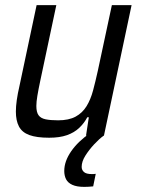

<svg xmlns="http://www.w3.org/2000/svg" viewBox="-20 -530 551 750"><path d="M172 8Q123 8 94.5 -2.5Q66 -13 54 -36Q42 -59 42 -94Q42 -114 45.5 -139Q49 -164 56 -194L123 -510H200L137 -213Q130 -180 126 -156Q122 -132 122 -116Q122 -92 130.5 -80Q139 -68 158 -64Q177 -60 207 -60Q249 -60 275.5 -74.5Q302 -89 318 -115Q334 -141 343.5 -176.5Q353 -212 362 -253L417 -510H494L386 0H316L327 -72H321Q309 -49 289.5 -30.5Q270 -12 241.5 -2Q213 8 172 8ZM309 200Q280 200 262.5 192Q245 184 238 170Q231 156 231 138Q231 100 258 61Q285 22 332 -10L385 0Q368 12 348 33.5Q328 55 313.5 78Q299 101 299 122Q299 134 308 142Q317 150 339 150Q341 150 344 150Q347 150 354 149L344 198Q335 199 326 199.5Q317 200 309 200Z"/></svg>

Font: Saira SemiCondensed
Style: Italic
Weight: 400
Width: 4
Italic angle: -12°
Designer: Hector Gatti with collaboration of the Omnibus-Type team
Foundry: Omnibus-Type
Version: Version 1.101